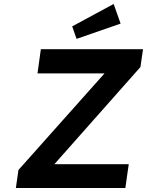

<svg xmlns="http://www.w3.org/2000/svg" viewBox="-20 -948 741 968"><path d="M60 0 73 -91 507 -578H169L186 -700H701L688 -610L254 -120H629L612 0ZM366 -752 344 -815 553 -928 588 -829Z"/></svg>

Font: Lexend Med
Style: Italic
Weight: 500
Italic angle: -8.13011°
Designer: Bonnie Shaver-Troup, Thomas Jockin
Foundry: Lexend
Version: Version 1.007